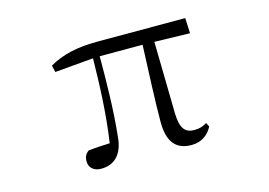

<svg xmlns="http://www.w3.org/2000/svg" viewBox="-76 -662 1153 822"><g transform="rotate(-15 500.0 -251.0)"><path d="M682 15C725 15 756 -6 775 -42L766 -60C750 -50 735 -44 710 -44C672 -44 650 -64 648 -132L642 -453L799 -449L796 -517H410C315 -517 251 -502 192 -468L199 -438L370 -453C368 -337 364 -211 345 -83C309 -82 279 -80 251 -77C236 -67 229 -54 229 -34C229 -6 249 13 282 13C341 13 380 -24 386 -102C398 -212 400 -337 400 -454H590C585 -328 579 -205 579 -114C579 -21 618 15 682 15Z"/></g></svg>

Font: Harano Aji Mincho CN
Style: Regular
Weight: 400
Foundry: Masamichi Hosoda
Version: HaranoAjiMinchoCN-Regular version 20230610;ttx 4.39.4